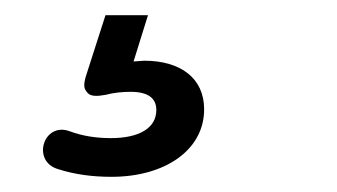

<svg xmlns="http://www.w3.org/2000/svg" viewBox="-20 -40 444 253"><path d="M127 193C197 193 249 158 249 104C249 63 218 40 170 40L156 41L175 -20H119L93 61C90 72 90 77 96 83C100 87 108 87 119 85C130 82 142 81 152 81C176 81 186 90 186 105C186 129 163 142 126 142C106 142 88 139 72 133C37 120 21 173 57 183C79 190 102 193 127 193Z"/></svg>

Font: SN Pro Medium
Style: Italic
Weight: 400
Italic angle: -9°
Designer: Tobias Whetton
Foundry: Supernotes
Version: Version 1.001;Glyphs 3.2 (3249)